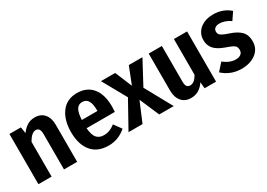

<svg xmlns="http://www.w3.org/2000/svg" viewBox="-5 -1142 2437 1755"><g transform="rotate(-30 1213.5 -265.0)"><path d="M468 -391V0H329V-371Q329 -409 317.5 -425Q306 -441 284 -441Q240 -441 198 -367V0H59V-530H180L190 -464Q221 -505 255 -525.5Q289 -546 334 -546Q397 -546 432.5 -504.5Q468 -463 468 -391Z M994 -223H696Q702 -148 729 -118Q756 -88 804 -88Q835 -88 863 -98.5Q891 -109 922 -133L979 -55Q898 16 794 16Q678 16 616.5 -58Q555 -132 555 -262Q555 -390 613.5 -468Q672 -546 779 -546Q882 -546 939.5 -476.5Q997 -407 997 -277Q997 -268 994 -223ZM861 -317Q861 -384 841.5 -417.5Q822 -451 780 -451Q741 -451 720.5 -419Q700 -387 696 -310H861Z M1487 0H1334L1245 -207L1158 0H1010L1165 -279L1025 -530H1175L1249 -352L1319 -530H1463L1331 -284Z M1934 0H1813L1807 -67Q1780 -26 1745 -5Q1710 16 1664 16Q1600 16 1564.5 -26.5Q1529 -69 1529 -141V-530H1668V-153Q1668 -119 1679 -103.5Q1690 -88 1714 -88Q1760 -88 1795 -154V-530H1934Z M2392 -482 2340 -405Q2281 -445 2225 -445Q2194 -445 2177.5 -431.5Q2161 -418 2161 -395Q2161 -378 2169 -367Q2177 -356 2198 -345Q2219 -334 2262 -320Q2337 -295 2373 -257Q2409 -219 2409 -154Q2409 -75 2349 -29.5Q2289 16 2198 16Q2138 16 2087.5 -4.5Q2037 -25 2000 -60L2067 -135Q2131 -85 2193 -85Q2228 -85 2247.5 -100.5Q2267 -116 2267 -144Q2267 -165 2259 -178Q2251 -191 2229.5 -202Q2208 -213 2164 -228Q2090 -254 2056.5 -291.5Q2023 -329 2023 -387Q2023 -432 2046.5 -468Q2070 -504 2114 -525Q2158 -546 2217 -546Q2269 -546 2313.5 -529.5Q2358 -513 2392 -482Z"/></g></svg>

Font: Fira Sans Condensed SemiBold
Style: Regular
Weight: 600
Width: 3
Designer: bBox Type GmbH & Carrois Corporate GbR & Edenspiekermann AG
Foundry: bBox Type GmbH & Carrois Corporate GbR & Edenspiekermann AG
Version: Version 4.301